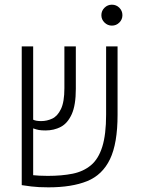

<svg xmlns="http://www.w3.org/2000/svg" viewBox="-20 -782 626 811"><path d="M184.6 9.3Q141.6 9.3 112.3 5.6Q83 2 71.8 0V-585.9H120.1V-276.4Q131.8 -270.5 153.8 -270.5Q178.2 -270.5 200.7 -281Q223.1 -291.5 237.5 -321.5Q252 -351.6 252 -409.2V-585.9H300.3V-406.7Q300.3 -337.9 283 -299.6Q265.6 -261.2 236.8 -246.1Q208 -231 172.9 -231Q155.3 -231 144.3 -232.9Q133.3 -234.9 120.1 -239.7V-42Q130.9 -41 146 -40Q161.1 -39.1 181.6 -39.1Q241.2 -39.1 286.9 -48.3Q332.5 -57.6 364.3 -84.2Q396 -110.8 412.1 -162.4Q428.2 -213.9 428.2 -297.9V-585.9H476.6V-296.9Q476.6 -176.3 444.6 -109.6Q412.6 -43 347.9 -16.8Q283.2 9.3 184.6 9.3ZM452.6 -673.8Q434.6 -673.8 421.4 -686.8Q408.2 -699.7 408.2 -717.8Q408.2 -736.3 421.4 -749.3Q434.6 -762.2 452.6 -762.2Q471.2 -762.2 484.1 -749.3Q497.1 -736.3 497.1 -717.8Q497.1 -699.7 484.1 -686.8Q471.2 -673.8 452.6 -673.8Z"/></svg>

Font: Cascadia Code NF ExtraLight
Style: Regular
Weight: 200
Monospace: yes
Designer: Aaron Bell
Foundry: Saja Typeworks
Version: Version 2404.023; ttfautohint (v1.8.4)